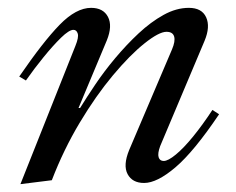

<svg xmlns="http://www.w3.org/2000/svg" viewBox="-20 -459 602 489"><path d="M32 10 172 -342Q181 -364 178 -373.5Q175 -383 167 -383Q156 -383 135.5 -363Q115 -343 91 -313.5Q67 -284 46 -254L29 -264Q90 -353 132 -396Q174 -439 212 -439Q243 -439 255 -416Q267 -393 252 -356L180 -184H184Q200 -210 222.5 -243.5Q245 -277 273.5 -311Q302 -345 333 -374Q364 -403 396.5 -421Q429 -439 461 -439Q494 -439 505 -415Q516 -391 501 -355L388 -87Q381 -68 384 -58.5Q387 -49 397 -49Q408 -49 428 -65.5Q448 -82 472 -111.5Q496 -141 521 -179L538 -168Q474 -73 427 -33Q380 7 347 7Q317 7 305 -15.5Q293 -38 309 -77L418 -333Q427 -354 423.5 -366Q420 -378 404 -378Q385 -378 348 -348.5Q311 -319 267.5 -267Q224 -215 183 -146.5Q142 -78 112 0Z"/></svg>

Font: Ibarra Real Nova Medium
Style: Italic
Weight: 500
Italic angle: -22°
Designer: Jose Maria Ribagorda & Octavio Pardo
Foundry: Octavio Pardo
Version: Version 2.000